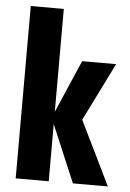

<svg xmlns="http://www.w3.org/2000/svg" viewBox="-52 -759 543 799"><g transform="rotate(5 219.5 -360.0)"><path d="M44 0V-720H182V0ZM283 0 171 -265 277 -510H419L286 -242L288 -289L429 0Z"/></g></svg>

Font: Instrument Sans Condensed
Style: Bold
Weight: 700
Width: 3
Designer: Rodrigo Fuenzalida
Foundry: fragTYPE
Version: Version 1.000;gftools[0.9.28]